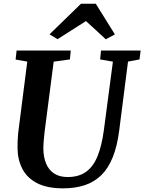

<svg xmlns="http://www.w3.org/2000/svg" viewBox="-20 -1019 788 1049"><path d="M679.4 -682.5 631.3 -306Q620.3 -220 595.8 -159.5Q571.4 -99 533.2 -61.8Q495 -24.5 442.9 -7.2Q390.8 10 324.7 10Q237 10 182.5 -18.4Q128 -46.8 102.3 -96.3Q76.6 -145.9 75.8 -208.7Q75.7 -227.7 76.3 -248.1Q76.8 -268.5 79 -290L129 -682.5L65.3 -693.6L70.7 -743H366.6L361.8 -694.3L273.3 -682.2L224 -301.7Q220.7 -273.5 218.7 -248.7Q216.8 -224 216.9 -205.4Q217.5 -160.8 231.7 -126Q245.8 -91.1 275 -71.5Q304.2 -51.8 349.7 -51.8Q410.4 -51.8 449.9 -80.1Q489.4 -108.4 512.6 -164.9Q535.7 -221.5 547.2 -306L596.9 -682.2L527.1 -694.3L531.8 -743H748.4L742.3 -694.3ZM250.6 -831.4 422.6 -998.7H503.2L607.7 -831.1L558.1 -804.3Q531.2 -829 504.2 -854.1Q477.1 -879.2 449.7 -903.8Q410.8 -879.2 372 -854.4Q333.2 -829.5 294.3 -804.9Z"/></svg>

Font: Merriweather 7pt Light
Style: Italic
Weight: 300
Italic angle: -7.8°
Designer: Eben Sorkin
Foundry: Eben Sorkin
Version: Version 2.200;gftools[0.9.31]